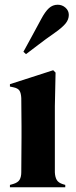

<svg xmlns="http://www.w3.org/2000/svg" viewBox="-20 -792 320 812"><path d="M22 0V-10L36 -14Q56 -20 63 -32Q70 -44 70 -64Q70 -99 70.5 -139.5Q71 -180 71 -210V-258Q71 -289 70.5 -316.5Q70 -344 70 -377Q69 -398 62.5 -408.5Q56 -419 36 -423L22 -426V-436L205 -495L215 -485L212 -343V-63Q213 -43 220 -31Q227 -19 246 -13L256 -10V0ZM79 -573Q93 -599 111 -631.5Q129 -664 154 -711Q171 -743 187 -757.5Q203 -772 224 -772Q243 -772 257 -759.5Q271 -747 271 -729Q271 -710 258 -693.5Q245 -677 214 -655Q171 -625 142 -602.5Q113 -580 90 -563Z"/></svg>

Font: DeepMind Serif Display
Style: Regular
Weight: 400
Designer: Frank Grießhammer / Modifications: Colophon Foundry
Foundry: Colophon Foundry
Version: Version 5.003; ttfautohint (v1.8.2)